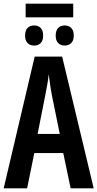

<svg xmlns="http://www.w3.org/2000/svg" viewBox="-20 -1021 528 1041"><path d="M377 -1001V-927H119V-1001ZM166 -883Q187 -883 200.5 -869.5Q214 -856 214 -828Q214 -801 200.5 -787.5Q187 -774 166 -774Q143 -774 129.5 -787.5Q116 -801 116 -828Q116 -856 129.5 -869.5Q143 -883 166 -883ZM331 -883Q352 -883 366 -869.5Q380 -856 380 -828Q380 -801 366 -787.5Q352 -774 331 -774Q309 -774 295.5 -787.5Q282 -801 282 -828Q282 -856 295.5 -869.5Q309 -883 331 -883ZM363 0 323 -191H166L127 0H0L168 -714H317L488 0ZM262 -501Q258 -523 254.5 -543.5Q251 -564 249 -583Q247 -602 244 -619Q242 -594 236.5 -564Q231 -534 225 -502L184 -295H304Z"/></svg>

Font: Noto Sans Display ExtraCondensed SemiBold
Style: Regular
Weight: 600
Width: 2
Designer: Monotype Design Team
Foundry: Monotype Imaging Inc.
Version: Version 2.003